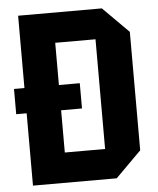

<svg xmlns="http://www.w3.org/2000/svg" viewBox="-51 -744 648 788"><g transform="rotate(-5 273.0 -350.0)"><path d="M10 -298V-402H281V-298ZM195 -124H361V-576H195ZM53 0V-700H398L504 -594V-106L398 0Z"/></g></svg>

Font: Tektur SemiCondensed SemiBold
Style: Regular
Weight: 600
Width: 4
Designer: Adam Jagosz
Foundry: Adam Jagosz
Version: Version 1.005;gftools[0.9.30]